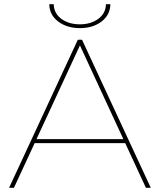

<svg xmlns="http://www.w3.org/2000/svg" viewBox="-20 -888 756 908"><path d="M348 -700H368L693 0H670L353 -684H363L46 0H23ZM140 -230H575L585 -211H130ZM358 -755Q297 -755 255.5 -786Q214 -817 213 -868H234Q235 -825 270 -799Q305 -773 358 -773Q410 -773 445 -799Q480 -825 481 -868H502Q501 -817 460 -786Q419 -755 358 -755Z"/></svg>

Font: Montserrat
Style: Regular
Weight: 400
Designer: Julieta Ulanovsky
Foundry: Julieta Ulanovsky
Version: Version 8.000